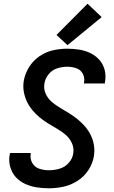

<svg xmlns="http://www.w3.org/2000/svg" viewBox="-20 -1005 616 1033"><path d="M244 8Q282 8 321.5 -0.5Q361 -9 397 -32Q433 -55 456 -90.5Q479 -126 485 -164Q490 -194 485.5 -223Q481 -252 468.5 -277.5Q456 -303 438 -324Q420 -345 398.5 -362.5Q377 -380 353 -395Q329 -410 305 -424Q281 -438 259.5 -456Q238 -474 226 -500.5Q214 -527 219 -556Q223 -583 242 -606Q261 -629 288 -637.5Q315 -646 341 -646Q367 -646 390.5 -638Q414 -630 425.5 -608Q437 -586 432 -560Q432 -558 432 -556H544Q544 -560 545 -565Q551 -598 543 -629Q535 -660 514.5 -683Q494 -706 466 -719.5Q438 -733 406 -738Q374 -743 341 -743Q304 -743 265.5 -734.5Q227 -726 192.5 -702.5Q158 -679 136.5 -644Q115 -609 108 -571Q103 -541 108 -512Q113 -483 125 -458Q137 -433 155 -411.5Q173 -390 194.5 -372.5Q216 -355 239.5 -340.5Q263 -326 287.5 -312Q312 -298 333 -280Q354 -262 366.5 -235.5Q379 -209 374 -179Q370 -151 349 -128Q328 -105 299.5 -97Q271 -89 244 -89Q217 -89 192 -97Q167 -105 154 -127.5Q141 -150 145 -177L146 -182H34Q33 -177 32 -172Q26 -139 35 -107Q44 -75 65 -52Q86 -29 115.5 -15.5Q145 -2 177.5 3Q210 8 244 8ZM343 -762 527 -913 451 -985 284 -817Z"/></svg>

Font: Iosevka Sparkle Semibold
Style: Italic
Weight: 600
Italic angle: -9°
Designer: Belleve Invis
Foundry: Belleve Invis
Version: Version 4.5.0; ttfautohint (v1.8.3)